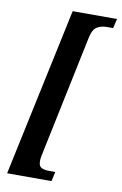

<svg xmlns="http://www.w3.org/2000/svg" viewBox="-97 -814 631 997"><g transform="rotate(10 218.5 -316.0)"><path d="M14 128 203 -760H437L425 -710H390Q364 -710 341.5 -697.5Q319 -685 309 -638L174 8Q171 21 171 36Q171 63 186.5 70.5Q202 78 224 78H259L248 128Z"/></g></svg>

Font: Noto Serif ExtraCondensed
Style: Bold Italic
Weight: 700
Width: 2
Italic angle: -12°
Designer: Monotype Design Team
Foundry: Monotype Imaging Inc.
Version: Version 2.013; ttfautohint (v1.8.4.7-5d5b)